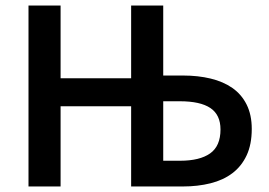

<svg xmlns="http://www.w3.org/2000/svg" viewBox="-20 -674 971 694"><path d="M83 0V-654H199V-391H454V-654H570V-401H642Q696 -401 741.5 -390Q787 -379 820 -356Q853 -333 871.5 -296Q890 -259 890 -208Q890 -152 871.5 -112.5Q853 -73 820 -48Q787 -23 741 -11.5Q695 0 641 0H454V-290H199V0ZM570 -93H631Q702 -93 739.5 -119.5Q777 -146 777 -206Q777 -259 740.5 -283.5Q704 -308 630 -308H570Z"/></svg>

Font: Giro Semibold
Style: Regular
Weight: 600
Designer: Paul D. Hunt
Foundry: Adobe Systems Incorporated
Version: Version 1.000;PS 1.0;hotconv 1.0.88;makeotf.lib2.5.647800